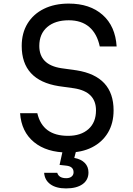

<svg xmlns="http://www.w3.org/2000/svg" viewBox="-20 -835 740 1070"><path d="M188 -204Q217 -78 359 -78Q431 -78 473 -115.5Q515 -153 515 -220Q515 -324 393 -343L307 -355Q101 -388 101 -579Q101 -651 133.5 -704Q166 -757 225 -786Q284 -815 363 -815Q481 -815 552 -752Q623 -689 630 -576H536Q521 -647 477.5 -684.5Q434 -722 363 -722Q287 -722 243 -684Q199 -646 199 -579Q199 -474 321 -455L407 -443Q613 -410 613 -220Q613 -148 581.5 -95.5Q550 -43 493 -14Q436 15 359 15Q240 15 169.5 -43Q99 -101 92 -204ZM335 -20H411L394 45Q432 52 452.5 73Q473 94 473 126Q473 168 440 191.5Q407 215 348 215Q293 215 261 192Q229 169 226 128H299Q308 158 349 158Q368 158 379 149Q390 140 390 125Q390 92 348 88L312 84Z"/></svg>

Font: Martian Mono Light
Style: Regular
Weight: 300
Monospace: yes
Designer: Roman Shamin
Foundry: Evil Martians
Version: Version 1.000; ttfautohint (v1.8.4.7-5d5b)